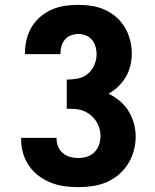

<svg xmlns="http://www.w3.org/2000/svg" viewBox="-20 -763 640 791"><path d="M303 8Q274 8 245 4Q216 0 189.5 -10.5Q163 -21 139.5 -38.5Q116 -56 99.5 -80Q83 -104 75 -132Q67 -160 67 -189V-195H213V-192Q213 -175 219.5 -159Q226 -143 239 -132Q252 -121 269 -116.5Q286 -112 303 -112Q321 -112 338.5 -117.5Q356 -123 369 -136Q382 -149 388 -166.5Q394 -184 394 -203Q394 -220 389 -236Q384 -252 374.5 -266Q365 -280 351.5 -290.5Q338 -301 322 -307Q306 -313 289 -314Q272 -315 255 -315V-435Q278 -435 301 -439.5Q324 -444 341.5 -458.5Q359 -473 368.5 -495Q378 -517 378 -540Q378 -555 373.5 -571Q369 -587 359 -599Q349 -611 334 -617Q319 -623 303 -623Q288 -623 273 -617.5Q258 -612 248 -600.5Q238 -589 233.5 -574Q229 -559 229 -543V-540H83V-548Q83 -575 90 -602.5Q97 -630 111.5 -653.5Q126 -677 147.5 -695Q169 -713 194.5 -724Q220 -735 247.5 -739Q275 -743 303 -743Q331 -743 359 -738.5Q387 -734 412.5 -722.5Q438 -711 459.5 -692Q481 -673 495 -649Q509 -625 516 -597.5Q523 -570 523 -542Q523 -517 517 -492.5Q511 -468 498.5 -446.5Q486 -425 467.5 -407Q449 -389 427 -377Q452 -365 473.5 -347Q495 -329 509.5 -305.5Q524 -282 531.5 -255Q539 -228 539 -200Q539 -171 531 -142Q523 -113 507.5 -88Q492 -63 469 -43.5Q446 -24 419 -12.5Q392 -1 362.5 3.5Q333 8 303 8Z"/></svg>

Font: Iosevka Heavy Extended
Style: Regular
Weight: 900
Width: 7
Monospace: yes
Designer: Belleve Invis
Foundry: Belleve Invis
Version: Version 32.5.0; ttfautohint (v1.8.4)